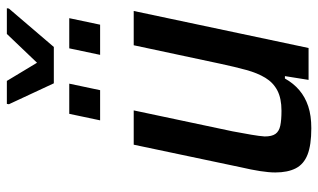

<svg xmlns="http://www.w3.org/2000/svg" viewBox="-204 -716 928 560"><g transform="rotate(-90 260.0 -436.0)"><path d="M166 8Q117 8 89 -3Q61 -14 49 -37.5Q37 -61 37 -97Q37 -116 41 -141.5Q45 -167 52 -197L118 -510H218L157 -222Q151 -190 147 -166.5Q143 -143 142 -128Q142 -107 149.5 -96.5Q157 -86 173.5 -82.5Q190 -79 217 -79Q253 -79 276 -91Q299 -103 313 -126Q327 -149 336 -182Q345 -215 354 -257L408 -510H508L400 0H307L318 -69H311Q297 -44 277 -27Q257 -10 230 -1Q203 8 166 8ZM380 -608 399 -698H487L468 -608ZM189 -608 208 -698H296L277 -608ZM297 -743 236 -874 237 -880H304L357 -792L441 -880H516L515 -874L403 -743Z"/></g></svg>

Font: Saira SemiCondensed Medium
Style: Italic
Weight: 500
Width: 4
Italic angle: -12°
Designer: Hector Gatti with collaboration of the Omnibus-Type team
Foundry: Omnibus-Type
Version: Version 1.101